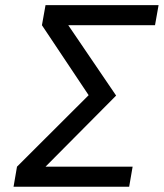

<svg xmlns="http://www.w3.org/2000/svg" viewBox="-20 -713 626 733"><path d="M31.7 0 44.9 -76.7 318.4 -349.6 140.1 -616.7 153.8 -693.4H585.4L571.8 -616.7H240.7L423.3 -348.1L153.8 -76.7H486.3L473.1 0Z"/></svg>

Font: Cascadia Mono PL SemiLight
Style: Italic
Weight: 350
Italic angle: -10°
Monospace: yes
Designer: Aaron Bell
Foundry: Saja Typeworks
Version: Version 2404.023; ttfautohint (v1.8.4)